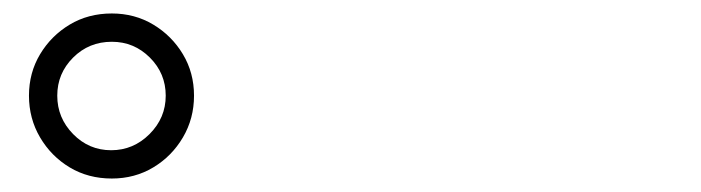

<svg xmlns="http://www.w3.org/2000/svg" viewBox="-20 -872 1040 285"><path d="M146 -607Q111 -607 83.5 -623.5Q56 -640 39.5 -668Q23 -696 23 -730Q23 -764 39.5 -791.5Q56 -819 83.5 -835.5Q111 -852 146 -852Q180 -852 207.5 -835.5Q235 -819 251.5 -791.5Q268 -764 268 -730Q268 -696 251.5 -668Q235 -640 207.5 -623.5Q180 -607 146 -607ZM145 -649Q178 -649 202 -673Q226 -697 226 -730Q226 -763 202.5 -786.5Q179 -810 146 -810Q112 -810 88.5 -786.5Q65 -763 65 -730Q65 -697 88.5 -673Q112 -649 145 -649Z"/></svg>

Font: Noto Serif JP ExtraLight
Style: Bold
Weight: 700
Version: Version 2.003-H1;hotconv 1.1.1;makeotfexe 2.6.0